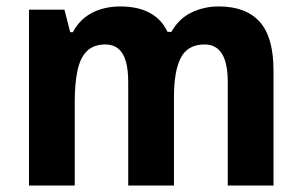

<svg xmlns="http://www.w3.org/2000/svg" viewBox="-20 -576 936 596"><path d="M659 -556Q743 -556 786 -508.5Q829 -461 829 -357V0H687V-321Q687 -380 669 -409Q651 -438 615 -438Q563 -438 541.5 -397Q520 -356 520 -275V0H378V-321Q378 -360 370.5 -386Q363 -412 347 -425Q331 -438 307 -438Q271 -438 250 -417.5Q229 -397 220.5 -357Q212 -317 212 -259V0H70V-546H180L198 -476H206Q221 -504 243 -521.5Q265 -539 293.5 -547.5Q322 -556 353 -556Q408 -556 445 -536Q482 -516 500 -477H512Q535 -518 574 -537Q613 -556 659 -556Z"/></svg>

Font: Noto Sans Thai SemiCondensed
Style: Bold
Weight: 700
Width: 4
Designer: Monotype Design Team
Foundry: Monotype Imaging Inc.
Version: Version 2.001